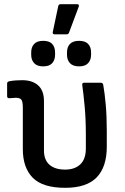

<svg xmlns="http://www.w3.org/2000/svg" viewBox="-20 -885 597 917"><path d="M291 12Q184 12 136.5 -36Q89 -84 89 -173V-371Q89 -401 81.5 -409.5Q74 -418 55 -418Q49 -418 41 -417Q33 -416 25 -416Q14 -415 14 -426V-486Q14 -495 25 -497Q40 -500 56.5 -501Q73 -502 86 -502Q135 -502 162.5 -477Q190 -452 190 -402V-166Q190 -121 216.5 -98Q243 -75 291 -75Q337 -75 363.5 -100Q390 -125 390 -176V-241Q390 -315 384.5 -375Q379 -435 373 -478Q371 -490 382 -490H461Q471 -490 473 -480Q480 -441 485 -385.5Q490 -330 490 -262V-184Q490 -88 442 -38Q394 12 291 12ZM241 -721Q230 -721 232 -732L258 -855Q260 -865 269 -865H348Q360 -865 356 -853L310 -730Q307 -721 298 -721ZM186 -568Q157 -568 143 -583.5Q129 -599 129 -623V-635Q129 -660 143 -675Q157 -690 186 -690Q216 -690 229.5 -675Q243 -660 243 -635V-623Q243 -599 229.5 -583.5Q216 -568 186 -568ZM358 -568Q328 -568 314 -583.5Q300 -599 300 -623V-635Q300 -660 314 -675Q328 -690 358 -690Q387 -690 401 -675Q415 -660 415 -635V-623Q415 -599 401 -583.5Q387 -568 358 -568Z"/></svg>

Font: Sofia Sans SemiBold
Style: Regular
Weight: 600
Designer: Botio Nikoltchev, Ani Petrova
Foundry: lettersoup
Version: Version 4.101; ttfautohint (v1.8.4.7-5d5b)